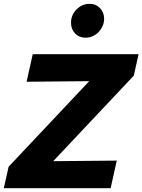

<svg xmlns="http://www.w3.org/2000/svg" viewBox="-47 -983 744 1003"><path d="M-27 0 -2 -112 419 -559 92 -556 124 -700H677L652 -588L231 -141L563 -144L531 0ZM401 -786Q367 -786 345.5 -808Q324 -830 324 -864Q324 -905 353 -934Q382 -963 422 -963Q454 -963 475.5 -940.5Q497 -918 497 -885Q497 -859 483.5 -836Q470 -813 448 -799.5Q426 -786 401 -786Z"/></svg>

Font: Red Hat Text VF
Style: Italic
Weight: 300
Italic angle: -12°
Designer: Pentagram, MCKL
Foundry: Pentagram, MCKL
Version: Version 1.023